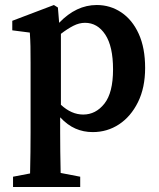

<svg xmlns="http://www.w3.org/2000/svg" viewBox="-20 -513 636 766"><path d="M32 233V192L100 179Q101 135 101.5 94.5Q102 54 102 16V-263Q102 -304 101.5 -328.5Q101 -353 99 -383L29 -392V-430L195 -493L211 -483L216 -422Q284 -493 366 -493Q420 -493 464 -463.5Q508 -434 533.5 -378Q559 -322 559 -242Q559 -163 530.5 -105.5Q502 -48 455 -17Q408 14 350 14Q313 14 281 0Q249 -14 220 -45V15Q220 52 220.5 92.5Q221 133 222 177L300 192V233ZM319 -422Q296 -422 272.5 -410Q249 -398 223 -378V-95Q265 -56 312 -56Q362 -56 396.5 -99.5Q431 -143 431 -236Q431 -328 400 -375Q369 -422 319 -422Z"/></svg>

Font: Source Serif Pro Semibold
Style: Regular
Weight: 600
Designer: Frank Grießhammer
Foundry: Adobe Systems Incorporated
Version: Version 3.000;hotconv 1.0.109;makeotfexe 2.5.65596